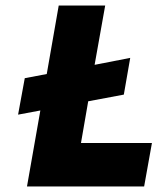

<svg xmlns="http://www.w3.org/2000/svg" viewBox="-20 -670 566 690"><path d="M69 -389 148 -404 191 -650H358L320 -437L448 -462L425 -330L297 -306L271 -156H526L498 0H77L125 -273L45 -258Z"/></svg>

Font: Overused Grotesk ExtraBold
Style: Italic
Weight: 800
Italic angle: -10°
Version: Version 0.003